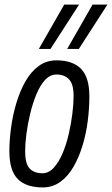

<svg xmlns="http://www.w3.org/2000/svg" viewBox="-20 -810 490 840"><path d="M167 10Q94 10 57.5 -27Q21 -64 21 -148Q21 -197 28.5 -252Q36 -307 51.5 -359Q67 -411 91 -453.5Q115 -496 149 -521Q183 -546 227 -546Q298 -546 334.5 -509Q371 -472 371 -388Q371 -337 364 -281.5Q357 -226 341.5 -174.5Q326 -123 302 -81Q278 -39 244 -14.5Q210 10 167 10ZM166 -52Q193 -52 215 -76Q237 -100 253.5 -138.5Q270 -177 280.5 -222.5Q291 -268 296.5 -312Q302 -356 302 -390Q302 -442 282 -463Q262 -484 227 -484Q199 -484 177 -460Q155 -436 139 -397Q123 -358 112 -312.5Q101 -267 95.5 -223.5Q90 -180 90 -148Q90 -94 109.5 -73Q129 -52 166 -52ZM274 -596 385 -790H450L325 -596ZM150 -596 261 -790H326L201 -596Z"/></svg>

Font: Georama SemiCondensed
Style: Italic
Weight: 400
Width: 4
Italic angle: -9°
Designer: Jean-Baptiste Levee
Foundry: Production Type
Version: Version 1.000